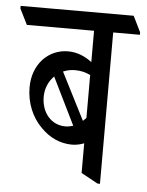

<svg xmlns="http://www.w3.org/2000/svg" viewBox="-84 -663 544 709"><g transform="rotate(5 188.0 -308.5)"><path d="M197 -129C214 -129 230 -133 242 -138V-28L304 6H313V-555H412V-564L383 -623H-36V-613L-7 -555H242V-439C219 -456 191 -471 153 -471C83 -471 23 -415 23 -326C23 -269 45 -216 82 -180C113 -148 153 -129 197 -129ZM185 -404C206 -404 223 -400 242 -391V-232C238 -228 234 -224 230 -220L141 -395C155 -401 169 -404 185 -404ZM78 -296C78 -327 90 -354 110 -374L196 -199C187 -196 177 -194 167 -194C115 -194 78 -237 78 -296Z"/></g></svg>

Font: Noto Serif Devanagari ExtraCondensed
Style: Regular
Weight: 400
Width: 2
Designer: Universal Thirst, Indian Type Foundry and the Monotype Design Team
Foundry: Monotype Imaging Inc.
Version: Version 2.004